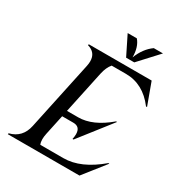

<svg xmlns="http://www.w3.org/2000/svg" viewBox="-211 -1058 1113 1196"><g transform="rotate(30 345.5 -459.5)"><path d="M356 -918.9H421.9Q458 -877.4 458 -802.7Q487.8 -879.4 543.9 -918.9H609.9L482.9 -781.2H424.3ZM24.4 0 25.9 -7.3Q113.8 -29.3 133.3 -122.1L238.3 -615.2Q242.2 -633.8 242.2 -649.4Q242.2 -712.4 179.7 -730L181.2 -737.3H633.3L690.9 -580.1H683.6Q598.1 -693.4 473.6 -693.4H371.1Q346.7 -665 335.9 -615.2L271 -310.1H351.1Q455.6 -310.1 568.4 -406.2H575.7L395.5 -175.8H388.2Q392.6 -196.3 392.6 -211.9Q392.6 -266.1 341.8 -266.1H261.7L231 -122.1Q226.1 -99.1 226.1 -80.6Q226.1 -59.1 232.9 -43.9H398.9Q523.4 -43.9 656.7 -157.2H664.1L540 0Z"/></g></svg>

Font: Modern Antiqua
Style: Book Oblique
Weight: 400
Italic angle: -12°
Designer: Wojciech Kalinowski "wmk69" (wmk69@o2.pl)
Foundry: Wojciech Kalinowski "wmk69" (wmk69@o2.pl)
Version: Version 3.1.0; 2021-05-28